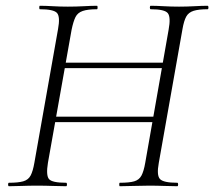

<svg xmlns="http://www.w3.org/2000/svg" viewBox="-20 -645 742 665"><path d="M11 0Q8 0 8 -6Q8 -12 11 -12Q43 -12 60.5 -17Q78 -22 86 -37Q94 -52 99 -81L181 -544Q189 -587 177.5 -600Q166 -613 118 -613Q116 -613 116 -619Q116 -625 118 -625Q138 -625 162.5 -623.5Q187 -622 215 -622Q244 -622 270.5 -623.5Q297 -625 316 -625Q318 -625 318 -619Q318 -613 316 -613Q284 -613 266.5 -607Q249 -601 241.5 -586Q234 -571 228 -542L146 -81Q139 -38 149.5 -25Q160 -12 209 -12Q212 -12 212 -6Q212 0 209 0Q189 0 163 -1Q137 -2 108 -2Q80 -2 55 -1Q30 0 11 0ZM150 -222 153 -241H536L533 -222ZM173 -409 177 -428H559L557 -409ZM395 0Q393 0 393 -6Q393 -12 395 -12Q428 -12 445 -17Q462 -22 470 -37Q478 -52 483 -81L564 -542Q572 -585 561.5 -599Q551 -613 502 -613Q499 -613 499 -619Q499 -625 502 -625Q521 -625 546.5 -623.5Q572 -622 600 -622Q627 -622 653.5 -623.5Q680 -625 699 -625Q702 -625 702 -619Q702 -613 699 -613Q668 -613 650.5 -607.5Q633 -602 625 -587.5Q617 -573 612 -544L530 -81Q522 -38 534 -25Q546 -12 594 -12Q597 -12 597 -6Q597 0 594 0Q575 0 549.5 -1Q524 -2 496 -2Q468 -2 441.5 -1Q415 0 395 0Z"/></svg>

Font: Cormorant Light
Style: Italic
Weight: 300
Italic angle: -10°
Designer: Christian Thalmann (Catharsis Fonts)
Foundry: Catharsis Fonts
Version: Version 4.000